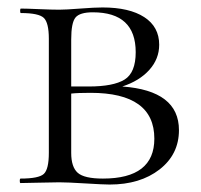

<svg xmlns="http://www.w3.org/2000/svg" viewBox="-20 -491 538 515"><path d="M308 -259Q460 -248 460 -142Q460 -77 408 -36.5Q356 4 274 4Q258 4 209 1Q160 -2 139 -2Q120 -2 84 -1Q48 0 35 0Q33 0 33 -6Q33 -12 35 -12Q84 -12 97.5 -24.5Q111 -37 111 -81V-387Q111 -430 97.5 -443Q84 -456 36 -456Q34 -456 34 -462Q34 -468 36 -468Q50 -468 84.5 -466.5Q119 -465 139 -465Q156 -465 195 -468Q234 -471 255 -471Q327 -471 367 -445Q407 -419 407 -371Q407 -333 380.5 -303.5Q354 -274 308 -259ZM229 -458Q194 -458 182.5 -444Q171 -430 171 -385V-259H218Q284 -259 314 -277.5Q344 -296 344 -351Q344 -458 229 -458ZM256 -12Q394 -12 394 -119Q394 -242 223 -242Q188 -242 171 -240V-81Q171 -43 188.5 -27.5Q206 -12 256 -12Z"/></svg>

Font: Cormorant SC
Style: Regular
Weight: 400
Designer: Christian Thalmann (Catharsis Fonts)
Version: Version 1.000;PS 002.000;hotconv 1.0.88;makeotf.lib2.5.64775